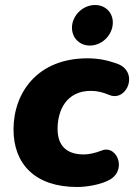

<svg xmlns="http://www.w3.org/2000/svg" viewBox="-20 -736 536 767"><path d="M288 11C327 11 375 2 406 -12C493 -47 450 -159 387 -135C360 -124 333 -119 315 -119C240 -119 210 -160 210 -221C210 -295 245 -373 343 -373C367 -373 390 -368 418 -356C489 -329 538 -453 444 -483C409 -495 375 -503 329 -503C130 -503 34 -366 34 -219C34 -81 120 11 288 11ZM339 -554C384 -554 424 -590 430 -635C436 -680 405 -716 360 -716C314 -716 274 -680 268 -635C263 -590 294 -554 339 -554Z"/></svg>

Font: SN Pro Heavy
Style: Italic
Weight: 800
Italic angle: -9°
Designer: Tobias Whetton
Foundry: Supernotes
Version: Version 1.001;Glyphs 3.2 (3249)